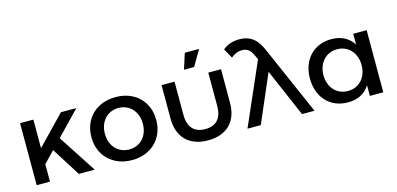

<svg xmlns="http://www.w3.org/2000/svg" viewBox="-68 -1160 3284 1588"><g transform="rotate(-15 1574.0 -366.0)"><path d="M90 -531H204V-286.5L440 -531H572L374.5 -326L587 0H451L296.5 -245L204 -149.5V0H90Z M908 -535Q969.5 -535 1020.5 -515.5Q1071.5 -496 1108 -460.5Q1144.5 -425 1164.8 -375.5Q1185 -326 1185 -266Q1185 -206 1164.8 -156.2Q1144.5 -106.5 1108 -71Q1071.5 -35.5 1020.5 -15.8Q969.5 4 908 4Q846 4 795 -15.8Q744 -35.5 707.2 -71Q670.5 -106.5 650.2 -156.2Q630 -206 630 -266Q630 -326 650.2 -375.5Q670.5 -425 707.2 -460.5Q744 -496 795 -515.5Q846 -535 908 -535ZM908 -442Q872 -442 842 -429Q812 -416 790.5 -392.5Q769 -369 757 -336.5Q745 -304 745 -265Q745 -225.5 757 -192.5Q769 -159.5 790.5 -136.2Q812 -113 842 -100Q872 -87 908 -87Q943.5 -87 973.2 -100Q1003 -113 1024.5 -136.2Q1046 -159.5 1058 -192.5Q1070 -225.5 1070 -265Q1070 -304 1058 -336.5Q1046 -369 1024.5 -392.5Q1003 -416 973.2 -429Q943.5 -442 908 -442Z M1557 9Q1498.5 9 1451.2 -7.5Q1404 -24 1371 -56.2Q1338 -88.5 1320 -135.8Q1302 -183 1302 -244V-532H1413V-247Q1413 -168.5 1450.2 -127.8Q1487.5 -87 1558 -87Q1628.5 -87 1665.2 -127.2Q1702 -167.5 1702 -247V-532H1811V-244Q1811 -185 1794.2 -138.2Q1777.5 -91.5 1745.2 -58.8Q1713 -26 1665.5 -8.5Q1618 9 1557 9ZM1557 -741H1679L1601 -607H1514Z M2018 -732Q2057.5 -732 2087.5 -721.8Q2117.5 -711.5 2141 -692Q2164.5 -672.5 2182.2 -644.2Q2200 -616 2215 -580L2469 0H2362L2185.5 -409.5L2009 0H1895L2128 -532L2115 -561Q2107.5 -578 2099 -592.2Q2090.5 -606.5 2079.2 -617Q2068 -627.5 2053 -633.2Q2038 -639 2018 -639Q1992 -639 1967.5 -629Q1943 -619 1924 -601L1878 -683Q1906 -708.5 1943.2 -720.2Q1980.5 -732 2018 -732Z M2943 -91Q2914 -44.5 2867 -19.8Q2820 5 2756 5Q2698.5 5 2651.5 -14.8Q2604.5 -34.5 2571 -70.5Q2537.5 -106.5 2519.2 -156.5Q2501 -206.5 2501 -267Q2501 -327 2519.5 -376.5Q2538 -426 2571.2 -461.5Q2604.5 -497 2651.2 -516.5Q2698 -536 2754 -536Q2818.5 -536 2866 -511.2Q2913.5 -486.5 2943 -439.5V-532H3058V0H2943ZM2780 -443Q2744 -443 2714 -429.8Q2684 -416.5 2662.2 -392.5Q2640.5 -368.5 2628.5 -335.8Q2616.5 -303 2616 -264Q2616.5 -225 2628.5 -192.2Q2640.5 -159.5 2662 -136Q2683.5 -112.5 2713.5 -99.2Q2743.5 -86 2780 -86Q2816 -86 2846 -99.2Q2876 -112.5 2897.5 -136Q2919 -159.5 2931 -192.2Q2943 -225 2943 -264Q2943 -303.5 2931 -336.2Q2919 -369 2897.5 -392.8Q2876 -416.5 2846 -429.8Q2816 -443 2780 -443Z"/></g></svg>

Font: Argentum Sans
Style: Regular
Weight: 400
Designer: Julieta Ulanovsky, Owen Earl, Chris M. Simpson, Rasmus Andersson, Cristiano Sobral
Foundry: The Argentum Sans Project Authors
Version: Version 3.135; ttfautohint (v1.8.4.7-5d5b-dirty)